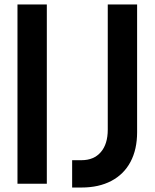

<svg xmlns="http://www.w3.org/2000/svg" viewBox="-20 -820 690 857"><path d="M58 0V-800H189V0ZM344 17H302V-105H344Q399 -105 430 -141Q461 -177 461 -241V-800H592V-230Q592 -153 562.5 -97.5Q533 -42 477 -12.5Q421 17 344 17Z"/></svg>

Font: Martian Mono SemiCondensed Medium
Style: Regular
Weight: 500
Width: 4
Designer: Roman Shamin
Foundry: Evil Martians
Version: Version 1.000